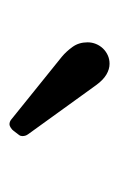

<svg xmlns="http://www.w3.org/2000/svg" viewBox="56 -815 249 401"><g transform="rotate(90 180.5 -614.5)"><path d="M253.4 -518.6Q251 -515.1 246.8 -512.5Q242.7 -509.8 239.7 -509.8Q234.4 -509.8 230 -513.2L98.6 -619.1Q87.4 -628.4 77.9 -641.6Q68.4 -654.8 68.4 -672.9Q68.4 -682.1 71.8 -690.4Q75.2 -698.7 81.3 -705.1Q87.4 -711.4 95.5 -715.1Q103.5 -718.8 113.3 -718.8Q124.5 -718.8 135.7 -712.2Q147 -705.6 157.7 -690.9L260.3 -548.8Q262.7 -545.4 263.4 -542.7Q264.2 -540 264.2 -536.6Q264.2 -535.2 263.7 -533.2Q263.2 -531.2 261.2 -528.8Z"/></g></svg>

Font: Cardo
Style: Bold
Weight: 700
Designer: David J. Perry
Foundry: David J. Perry
Version: Version 1.0011